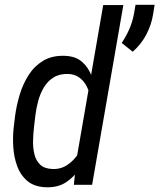

<svg xmlns="http://www.w3.org/2000/svg" viewBox="-20 -771 665 801"><path d="M299.3 -107.9 410.6 -750H494.6L364.3 0H288.1ZM37.1 -238.8 43 -287.6Q48.8 -331.5 62.3 -376.2Q75.7 -420.9 99.6 -458.3Q123.5 -495.6 160.6 -517.8Q197.8 -540 250 -538.1Q295.9 -536.6 323 -512.5Q350.1 -488.3 363 -451.4Q376 -414.6 378.7 -373.5Q381.3 -332.5 378.4 -296.4L369.6 -230.5Q363.3 -191.4 349.6 -148.7Q335.9 -106 312.7 -69.3Q289.6 -32.7 255.4 -10.5Q221.2 11.7 173.3 10.3Q124 8.8 95 -15.4Q65.9 -39.6 52 -77.1Q38.1 -114.7 35.4 -157.5Q32.7 -200.2 37.1 -238.8ZM127.4 -288.1 121.6 -238.3Q118.7 -212.9 117.9 -183.6Q117.2 -154.3 123.5 -127.7Q129.9 -101.1 147.7 -84Q165.5 -66.9 200.2 -65.9Q234.9 -64.9 262.5 -84Q290 -103 308.6 -132.8Q327.1 -162.6 335.9 -193.4L358.4 -333Q358.9 -354.5 354 -376.7Q349.1 -398.9 337.6 -418Q326.2 -437 308.6 -449Q291 -460.9 267.1 -462.4Q230 -463.9 204.8 -448.7Q179.7 -433.6 163.8 -407.5Q147.9 -381.3 139.4 -350.1Q130.9 -318.8 127.4 -288.1ZM625 -751 619.1 -713.4Q611.8 -667.5 590.3 -626.7Q568.8 -585.9 533.7 -555.2L487.8 -591.8Q506.3 -619.6 519.3 -649.2Q532.2 -678.7 538.6 -711.4L545.4 -751Z"/></svg>

Font: Roboto Condensed
Style: Italic
Weight: 400
Italic angle: -12°
Designer: Christian Robertson
Foundry: Google
Version: Version 3.0